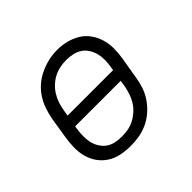

<svg xmlns="http://www.w3.org/2000/svg" viewBox="-131 -692 862 862"><g transform="rotate(-45 300.0 -261.5)"><path d="M251 8Q221 8 191.5 2Q162 -4 138 -19.5Q114 -35 97.5 -58Q81 -81 73.5 -109Q66 -137 66.5 -167.5Q67 -198 72 -228L88 -328Q93 -355 102 -381.5Q111 -408 127 -432.5Q143 -457 165.5 -476Q188 -495 214.5 -507Q241 -519 268 -525Q295 -531 323 -531Q353 -531 382 -523.5Q411 -516 435 -501Q459 -486 475.5 -462.5Q492 -439 500 -411Q508 -383 507.5 -352.5Q507 -322 502 -292L485 -192Q481 -165 472 -138.5Q463 -112 446.5 -88Q430 -64 407.5 -44.5Q385 -25 359 -13Q333 -1 305.5 3.5Q278 8 251 8ZM436 -289 438 -302Q442 -323 442.5 -344Q443 -365 438.5 -384.5Q434 -404 423.5 -421.5Q413 -439 397 -450Q381 -461 360.5 -465.5Q340 -470 319 -470Q299 -470 279 -466Q259 -462 240.5 -452.5Q222 -443 206 -428Q190 -413 179 -395Q168 -377 161.5 -357.5Q155 -338 152 -318L147 -289ZM252 -50Q273 -50 293 -53.5Q313 -57 332 -67Q351 -77 367 -91.5Q383 -106 394 -124Q405 -142 411.5 -162Q418 -182 422 -202L426 -231H137L135 -218Q132 -198 131.5 -177Q131 -156 135 -136.5Q139 -117 149.5 -99.5Q160 -82 175.5 -70.5Q191 -59 211 -54.5Q231 -50 252 -50Z"/></g></svg>

Font: Iosevka Etoile Light Oblique
Style: Regular
Weight: 300
Italic angle: -9°
Designer: Belleve Invis
Foundry: Belleve Invis
Version: Version 15.5.2; ttfautohint (v1.8.4)